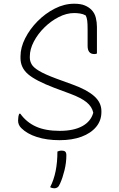

<svg xmlns="http://www.w3.org/2000/svg" viewBox="-20 -740 640 1030"><path d="M378 -720Q413 -720 434.5 -711Q456 -702 470 -688Q488 -670 494 -645Q500 -620 500 -596V-453Q494 -450 486 -450Q450 -450 450 -494Q450 -550 450 -581Q450 -612 448 -628.5Q446 -645 440 -657Q426 -665 409.5 -667.5Q393 -670 378 -670Q337 -670 295 -648.5Q253 -627 218 -592.5Q183 -558 161.5 -517Q140 -476 140 -437V-430Q140 -413 149.5 -395.5Q159 -378 190 -359.5Q221 -341 283 -318L368 -287Q446 -259 485 -224.5Q524 -190 524 -144V-139Q524 -93 495.5 -59Q467 -25 417 -6.5Q367 12 300 12Q231 12 178 -5Q125 -22 94 -53Q77 -70 77 -93Q77 -114 83 -130H89Q122 -84 173 -61Q224 -38 300 -38Q375 -38 421 -63Q467 -88 480 -134V-137Q473 -168 444.5 -191.5Q416 -215 357 -237L271 -269Q171 -307 130.5 -342Q90 -377 90 -428V-438Q90 -485 115 -534.5Q140 -584 181.5 -626Q223 -668 274 -694Q325 -720 378 -720ZM288 73Q293 71 298 69.5Q303 68 312 68Q324 68 330 73.5Q336 79 336 93Q336 133 326 173.5Q316 214 303 243Q296 260 288.5 265Q281 270 273 270Q259 270 249 264Q269 225 278.5 177.5Q288 130 288 73Z"/></svg>

Font: Recursive Mn Csl St Lt
Style: Regular
Weight: 300
Monospace: yes
Version: Version 1.079;hotconv 1.0.112;makeotfexe 2.5.65598; ttfautoh